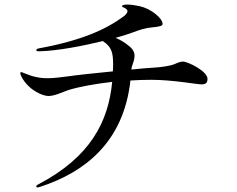

<svg xmlns="http://www.w3.org/2000/svg" viewBox="-20 -786 1040 842"><path d="M782 -516C769 -516 759 -510 743 -504C726 -497 687 -491 649 -489C630 -488 596 -485 556 -481C557 -488 558 -495 561 -502C567 -518 570 -530 570 -542C570 -557 563 -569 551 -580C528 -600 506 -612 487 -620C520 -629 546 -638 560 -643C597 -657 617 -663 647 -666C682 -669 693 -673 693 -681C693 -707 640 -749 592 -759C574 -763 554 -766 538 -766C525 -766 515 -764 515 -758C515 -754 539 -750 539 -737C539 -729 530 -720 522 -714C445 -657 337 -608 151 -574C146 -573 139 -571 139 -566C139 -562 145 -561 151 -561C235 -563 345 -585 431 -606L435 -603C469 -580 476 -554 476 -506C476 -495 476 -484 475 -473C393 -465 309 -456 277 -451C244 -447 216 -443 189 -443C154 -443 124 -449 84 -466C79 -468 75 -470 73 -470C71 -470 69 -468 69 -465C69 -462 71 -455 75 -448C107 -389 168 -365 192 -365C221 -365 253 -382 280 -391C328 -406 396 -418 472 -427C455 -250 375 -97 149 22C142 25 139 28 139 32C139 34 141 36 144 36C147 36 151 35 157 33C350 -30 522 -161 552 -433C583 -435 613 -436 644 -436C738 -436 843 -416 864 -416C880 -416 890 -421 890 -440C890 -474 804 -516 782 -516Z"/></svg>

Font: Shippori Mincho OTF Medium
Style: Regular
Weight: 500
Designer: FONTDASU
Foundry: FONTDASU / Google Inc. / but / Adobe
Version: Version 3.300;hotconv 1.0.109;makeotfexe 2.5.65596